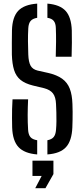

<svg xmlns="http://www.w3.org/2000/svg" viewBox="-20 -826 454 1035"><path d="M180.5 6.5Q111.5 1 79.8 -33Q48 -67 45.5 -139Q45 -166 44.8 -190Q44.5 -214 45.2 -238.5Q46 -263 47.5 -290.5H131.5Q129.5 -247.5 129.2 -207.2Q129 -167 131.5 -126.5Q133 -100.5 144 -87.2Q155 -74 180.5 -70ZM235.5 6.5V-70Q259 -74.5 269.5 -87.5Q280 -100.5 282 -126.5Q284 -148 284.2 -172Q284.5 -196 283.8 -220Q283 -244 282 -265Q280.5 -303 265.5 -322.5Q250.5 -342 218 -350.5L157.5 -365Q115 -375.5 90.8 -395.2Q66.5 -415 56 -448.2Q45.5 -481.5 44 -531.5Q43.5 -562.5 43.8 -595.5Q44 -628.5 44.5 -662.5Q46.5 -734 78.2 -767.8Q110 -801.5 180.5 -806.5V-730Q156 -726 145 -713Q134 -700 132.5 -674Q130.5 -637.5 130.8 -603.2Q131 -569 132.5 -531.5Q134 -491.5 145 -471.8Q156 -452 183 -445.5L239 -433Q287 -422 315.2 -401.5Q343.5 -381 356.2 -347.8Q369 -314.5 370.5 -265Q371.5 -245.5 371.5 -223.5Q371.5 -201.5 371.2 -180Q371 -158.5 370 -139Q367 -67 335.8 -32.8Q304.5 1.5 235.5 6.5ZM280.5 -520Q282 -564 282.2 -601.2Q282.5 -638.5 281 -674Q280.5 -700 269.8 -713.2Q259 -726.5 235.5 -730V-806.5Q303 -801 333.8 -767.2Q364.5 -733.5 367 -662Q368 -631.5 367.5 -595.2Q367 -559 366 -520ZM170 188.5 204.5 122.5H155V40H268V112.5L225 188.5Z"/></svg>

Font: Big Shoulders Stencil Text Thin Medium
Style: Regular
Weight: 500
Version: Version 2.001